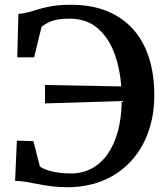

<svg xmlns="http://www.w3.org/2000/svg" viewBox="-20 -771 696 802"><path d="M261.5 11Q226.5 11 196.5 7.2Q166.5 3.5 140.2 -1.8Q114 -7 89.8 -11.2Q65.5 -15.5 43 -15.5L50.5 -183.5L119.5 -181.5L146.5 -76Q158 -65.5 193 -56Q228 -46.5 277 -46.5Q324 -46.5 362.5 -67Q401 -87.5 428.8 -126.2Q456.5 -165 472 -221.2Q487.5 -277.5 488.5 -349L168 -339V-416L486.5 -410Q480.5 -491 455.2 -554.8Q430 -618.5 384.5 -655.8Q339 -693 271.5 -693Q222 -693 196 -683Q170 -673 153.5 -658.5L122.5 -531.5H52L57 -713Q79.5 -714.5 99.8 -720.2Q120 -726 143.5 -733.2Q167 -740.5 199.2 -745.8Q231.5 -751 277.5 -751Q362.5 -751 427.2 -724.5Q492 -698 536 -648.8Q580 -599.5 602.2 -530Q624.5 -460.5 624.5 -374Q624.5 -287.5 598.5 -216.8Q572.5 -146 524.5 -95Q476.5 -44 409.8 -16.5Q343 11 261.5 11Z"/></svg>

Font: Merriweather 20pt SemiBold
Style: Regular
Weight: 600
Version: Version 2.100